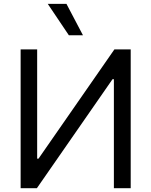

<svg xmlns="http://www.w3.org/2000/svg" viewBox="-20 -986 793 1006"><path d="M664.8 0H576.7V-571H569.6L173.3 0H88.1V-727.3H174.7V-154.8H181.8L579.5 -727.3H664.8ZM414.8 -801.1H340.9L230.1 -965.9H328.1Z"/></svg>

Font: Linik Sans
Style: Regular
Weight: 400
Designer: Rasmus Andersson (font), Marc Monis (original base), Kil Hyung-jin (Pretendard portions), Cristiano Sobral (main changes
Foundry: rsms
Version: Version 3.018;May 31, 2022;FontCreator 14.0.0.2814 64-bit; t